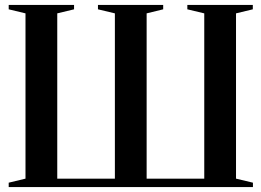

<svg xmlns="http://www.w3.org/2000/svg" viewBox="-20 -763 1066 783"><path d="M15.5 0V-18L84 -34.5V-708.5L15.5 -725V-743H282V-725L213.5 -708.5V-34.5H448.5V-708.5L379.5 -725V-743H645.5V-725L578 -708.5V-34.5H813V-708.5L744 -725V-743H1011V-725L942.5 -708.5V-34.5L1011.5 -18V0Z"/></svg>

Font: Merriweather 144pt SemiBold
Style: Regular
Weight: 600
Version: Version 2.100